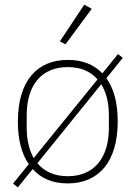

<svg xmlns="http://www.w3.org/2000/svg" viewBox="-20 -778 584 827"><path d="M36 13 104 -71C73 -115 57 -177 57 -254C57 -429 139 -520 272 -520C334 -520 384 -501 421 -462L488 -545L509 -529L438 -441C471 -396 487 -334 487 -254C487 -81 405 12 272 12C207 12 157 -9 121 -50L57 29ZM272 -19C385 -19 449 -98 449 -227V-281C449 -335 438 -380 416 -415L141 -75C172 -38 216 -19 272 -19ZM95 -227C95 -175 106 -132 125 -97L400 -436C370 -471 327 -489 272 -489C159 -489 95 -412 95 -281ZM262 -587 238 -600 343 -758 375 -740Z"/></svg>

Font: Plexus Sans ExtraLight
Style: Regular
Weight: 250
Version: Version 2.001;PS 002.001;hotconv 1.0.70;makeotf.lib2.5.58329